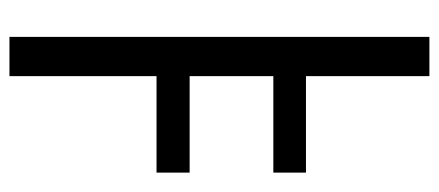

<svg xmlns="http://www.w3.org/2000/svg" viewBox="-281 -448 928 406"><g transform="rotate(90 183.0 -245.0)"><path d="M116 -428H345V-359H116ZM116 -182H345V-112H116ZM58 -689H141V199H58Z"/></g></svg>

Font: korean115
Style: Regular
Weight: 400
Designer: Monotype Design Team
Foundry: Monotype Imaging Inc.
Version: Version 2.013